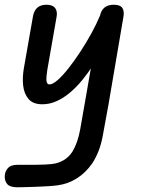

<svg xmlns="http://www.w3.org/2000/svg" viewBox="-90 -436 606 812"><path d="M-70 311Q-70 291 -57.5 276Q-45 261 -16 261Q-7 261 12.5 261Q32 261 55.5 261Q79 261 98.5 260Q118 259 127 258Q157 255 180 241Q203 227 217 204Q239 167 249 112Q259 57 269 -2L333 -370Q338 -393 352.5 -404.5Q367 -416 391 -416Q419 -416 428 -401.5Q437 -387 431 -359L369 5Q356 77 344 141.5Q332 206 300 255Q273 294 235.5 318Q198 342 152 348Q137 350 113 351.5Q89 353 62 354Q35 355 13.5 355.5Q-8 356 -17 356Q-47 356 -58.5 343.5Q-70 331 -70 311ZM89 5Q50 5 31 -17Q12 -39 8 -73.5Q4 -108 11 -148L50 -370Q55 -393 69 -404.5Q83 -416 107 -416Q133 -416 143.5 -401.5Q154 -387 149 -363L110 -140Q108 -126 106.5 -111.5Q105 -97 108 -88Q111 -79 119 -79Q133 -79 154 -97.5Q175 -116 199.5 -147Q224 -178 249 -216Q274 -254 296 -294Q318 -334 333 -370L345 -232Q327 -197 305 -162.5Q283 -128 258 -97.5Q233 -67 205.5 -44Q178 -21 149 -8Q120 5 89 5Z"/></svg>

Font: Edu QLD Beginner SemiBold
Style: Regular
Weight: 600
Designer: Tina and Corey Anderson
Foundry: Google for Education
Version: Version 1.003